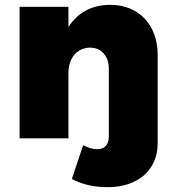

<svg xmlns="http://www.w3.org/2000/svg" viewBox="-20 -572 718 794"><path d="M436 -552C360 -552 301 -520 263 -460V-544H61V0H263V-269C263 -331 297 -374 352 -375C399 -375 430 -341 430 -287V-7C430 28 411 45 382 45C363 45 344 39 324 28L277 168C317 190 368 202 424 202C546 203 632 134 632 21V-345C632 -471 552 -552 436 -552Z"/></svg>

Font: Montserrat ExtraBold
Style: Regular
Weight: 800
Designer: Julieta Ulanovsky
Foundry: Julieta Ulanovsky
Version: Version 4.000